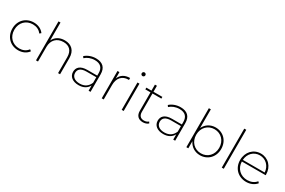

<svg xmlns="http://www.w3.org/2000/svg" viewBox="116 -1951 4695 3165"><g transform="rotate(30 2464.0 -369.0)"><path d="M311 4C390 4 461 -27 504 -87L476 -110C438 -56 377 -31 311 -31C183 -31 89 -123 89 -260C89 -396 183 -489 311 -489C377 -489 438 -464 476 -410L504 -433C461 -493 390 -524 311 -524C161 -524 51 -415 51 -260C51 -105 161 4 311 4Z M899 -524C798 -524 724 -477 689 -400V-742H651V0H689V-279C689 -406 768 -489 895 -489C1006 -489 1071 -425 1071 -302V0H1109V-305C1109 -449 1027 -524 899 -524Z M1651 -151C1619 -73 1558 -28 1464 -28C1368 -28 1312 -74 1312 -146C1312 -209 1354 -256 1465 -256H1651ZM1461 4C1554 4 1619 -36 1652 -100V0H1689V-334C1689 -459 1620 -524 1494 -524C1414 -524 1339 -495 1289 -449L1309 -421C1353 -462 1418 -489 1492 -489C1596 -489 1651 -436 1651 -335V-287H1465C1323 -287 1274 -221 1274 -144C1274 -56 1344 4 1461 4Z M1940 -275C1940 -407 2011 -487 2130 -487C2133 -487 2137 -486 2140 -486V-524C2039 -524 1970 -479 1939 -398V-520H1902V0H1940Z M2320 0V-520H2282V0ZM2301 -653C2321 -653 2336 -669 2336 -688C2336 -707 2320 -723 2301 -723C2282 -723 2266 -707 2266 -688C2266 -669 2282 -653 2301 -653Z M2756 -520H2587V-634H2549V-520H2451V-487H2549V-133C2549 -49 2596 4 2684 4C2722 4 2763 -8 2788 -33L2771 -60C2749 -40 2719 -30 2687 -30C2621 -30 2587 -68 2587 -137V-487H2756Z M3262 -151C3230 -73 3169 -28 3075 -28C2979 -28 2923 -74 2923 -146C2923 -209 2965 -256 3076 -256H3262ZM3072 4C3165 4 3230 -36 3263 -100V0H3300V-334C3300 -459 3231 -524 3105 -524C3025 -524 2950 -495 2900 -449L2920 -421C2964 -462 3029 -489 3103 -489C3207 -489 3262 -436 3262 -335V-287H3076C2934 -287 2885 -221 2885 -144C2885 -56 2955 4 3072 4Z M3770 -31C3645 -31 3551 -125 3551 -260C3551 -396 3645 -489 3770 -489C3894 -489 3988 -396 3988 -260C3988 -125 3894 -31 3770 -31ZM3550 -136C3590 -49 3672 4 3771 4C3916 4 4026 -105 4026 -260C4026 -416 3916 -524 3771 -524C3673 -524 3591 -472 3551 -386V-742H3513V0H3550Z M4225 0V-742H4187V0Z M4424 -284C4431 -403 4516 -490 4632 -490C4747 -490 4833 -403 4840 -284ZM4651 4C4728 4 4799 -26 4845 -82L4822 -107C4781 -56 4719 -31 4651 -31C4521 -31 4426 -122 4423 -253H4876C4877 -257 4877 -260 4877 -264C4877 -417 4772 -524 4632 -524C4491 -524 4386 -414 4386 -260C4386 -106 4496 4 4651 4Z"/></g></svg>

Font: Montserrat-Alt1 ExtLt
Style: Regular
Weight: 200
Designer: Differentunic
Foundry: Differentunic
Version: Version 7.222